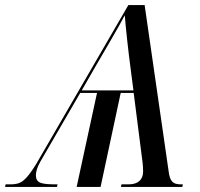

<svg xmlns="http://www.w3.org/2000/svg" viewBox="-83 -734 787 754"><path d="M-63 0H141L143 -10C82 -10 58 -13 58 -46C58 -60 63 -78 77 -102L232 -369H298L218 0H312L391 -369H442L477 -95C478 -86 479 -72 479 -61C479 -29 460 -10 422 -10H394L392 0H633L635 -10H628C597 -10 584 -20 579 -63L485 -714H421L58 -88C17 -23 0 -10 -42 -10H-61ZM238 -379 292 -473C326 -532 385 -631 407 -674C410 -631 422 -523 430 -464L441 -379Z"/></svg>

Font: Noto Serif Display
Style: Italic
Weight: 400
Italic angle: -12°
Designer: Monotype Design Team
Foundry: Monotype Imaging Inc.
Version: Version 2.009